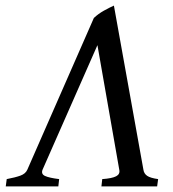

<svg xmlns="http://www.w3.org/2000/svg" viewBox="-40 -663 617 683"><path d="M519 0H320.8L323.7 -25.9Q358.4 -28.3 373 -35.9Q387.7 -43.5 384.3 -59.1L306.6 -502.4L111.3 -59.1Q105.5 -43.9 120.1 -37.1Q134.8 -30.3 170.4 -25.9L167.5 0H-19.5L-16.1 -25.9Q14.6 -31.7 32.7 -38.3Q50.8 -44.9 57.1 -59.1L293.9 -599.1Q309.6 -613.8 329.1 -624.8Q348.6 -635.7 365.2 -643.1L470.2 -59.1Q472.2 -45.4 483.4 -37.6Q494.6 -29.8 522.5 -25.9Z"/></svg>

Font: Gentium Book Plus
Style: Italic
Weight: 400
Italic angle: -8°
Designer: Victor Gaultney, Annie Olsen, Iska Routamaa, Becca Hirsbrunner
Foundry: SIL International
Version: Version 6.101